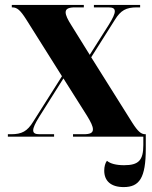

<svg xmlns="http://www.w3.org/2000/svg" viewBox="-20 -556 620 781"><path d="M12 0H200V-10H141C124 -10 115 -14 115 -26C115 -37 123 -54 139 -80L238 -237L334 -85C350 -59 358 -42 358 -30C358 -15 346 -10 320 -10H277V0H563V34C563 96 544 116 485 116C453 116 429 110 415 98C408 107 404 122 404 138C404 180 431 205 483 205C547 205 573 168 573 49V-10H571C554 -10 541 -21 518 -57L351 -323L447 -475C471 -514 493 -526 537 -526H550V-536H362V-526H421C438 -526 447 -522 447 -510C447 -499 439 -482 423 -456L345 -333L271 -452C255 -477 247 -494 247 -506C247 -520 259 -526 285 -526H321V-536H28V-526H30C50 -526 63 -514 86 -478L232 -246L115 -61C91 -22 69 -10 25 -10H12Z"/></svg>

Font: Noto Serif Display ExtraCondensed Black
Style: Regular
Weight: 900
Width: 2
Designer: Monotype Design Team
Foundry: Monotype Imaging Inc.
Version: Version 2.009